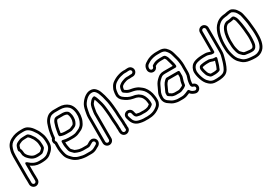

<svg xmlns="http://www.w3.org/2000/svg" viewBox="40 -1931 4699 3319"><g transform="rotate(-30 2390.0 -271.0)"><path d="M77 60C77 41.2 75 21.4 75 4V-418C75 -462.4 80.2 -505.5 90.9 -537.5L96 -554.9C112.6 -610.3 146.3 -649 196.2 -671.2C196.7 -671.4 197.5 -671.8 197.9 -672C243.7 -696.7 299.2 -710 373 -710H411C463.2 -710 494.6 -683.9 524.9 -653.7C538 -639.4 551.9 -621.9 561.8 -605.7C570.8 -591.7 580.5 -577.2 588.6 -565.1L599.8 -544.4C607.2 -529.5 613.1 -510.1 620.3 -494.4C636.6 -459.5 644 -407.2 644 -352V-331C644 -248.3 600.1 -211.7 547.8 -169.9C523.3 -152.3 489.1 -140.7 444.4 -137.9C422.7 -136.5 399.2 -136 378 -136C303.1 -136 246.7 -169 205.9 -206.4C200.7 -211.2 194.9 -215.5 190.7 -219.7C190.7 -219.7 148 -251.6 148 -202V5C148 24.6 150 45.9 150 60V127C150 146.4 132.5 164 114 164C95.1 164 77 145.9 77 127ZM27 60V127C27 174.2 66.8 214 114 214C161.6 214 200 173.6 200 127V60C200 42.2 198 21.2 198 5V-147.9C241.6 -114.9 301.6 -86.3 377.3 -86C400.9 -84.8 427.4 -86.7 447.6 -88.1C498.6 -91.2 546.2 -104.5 578.6 -130.5C631.5 -172.8 694 -225.1 694 -331V-352C694 -410.6 687.5 -467.6 666.3 -514.2C660.3 -531.7 652.3 -551.2 644.2 -567.6L631.9 -590C624.4 -603.8 612.8 -618.7 604.2 -632.3C592 -652 576.3 -671.7 561.1 -688.3C527.6 -721.8 482.9 -760 411 -760H373C293.6 -760 229.3 -745.5 175 -716.5C113.6 -688.8 68.5 -637.4 48 -569.1L43.1 -552.5C30.6 -514.4 25 -465.8 25 -418V4C25 24.7 27 44.9 27 60ZM571 -331V-352C571 -358.5 570.6 -365.4 570 -372.2C569.7 -408.2 564.3 -441.5 551.9 -470L542.5 -492.5C536.8 -510.7 531.7 -520 525.8 -528.9L515.8 -543.9C508.3 -555.1 497.9 -570.8 486.4 -585.5C476.7 -600.2 467.1 -608.5 457.5 -615.9C452.1 -621.3 443 -633 421.6 -636C418.1 -636.7 414.6 -637 411 -637H373C359.8 -637 343.6 -636.1 330.8 -635C286.3 -634.7 254 -617.9 227.2 -605.5C197.8 -590.8 176.2 -570.8 166 -535L161 -518C156.2 -501.1 144.7 -467.9 159.3 -453.3C165.6 -447.1 168.3 -441.6 169.2 -432.2L173.1 -402.3C174.3 -388.9 176 -379.9 176 -374C176 -371.4 176.6 -368.2 177.3 -366.1C186.5 -338.5 200 -313.9 219.9 -293.7C237.9 -274 251.4 -262 271.8 -246.1C298.9 -225.8 338.9 -209.3 382 -209C390.6 -208.3 401.6 -208.5 409 -209C435.4 -209.1 461.2 -212.3 483.1 -217.7C489.8 -219.4 494.8 -220.1 506.8 -230.4L515.8 -237.6C523.3 -243.9 538 -256.4 548.7 -269.8L556.2 -279.2C557.9 -281.2 563.2 -287.1 568 -299.8C570 -312.6 571 -320 571 -331ZM521 -352V-331C521 -326.1 520 -324.4 520 -320C520 -317.6 520 -317 519.5 -313.4C518.5 -312.1 517.5 -311 516.2 -309.3L508.2 -299.3C506.7 -297.2 487.1 -278.8 484.2 -276.4L474.4 -268.5C462.8 -259.3 429.1 -259 408 -259H383C351 -259 320.8 -271.9 302.2 -285.9C270.5 -310.5 240.8 -336.2 225.9 -378.5C225.4 -388.6 223.9 -400.1 222.8 -408.3L218.9 -437.7C217.2 -452.2 213.2 -465 203.2 -478.8C204.4 -486.8 206.4 -495 209 -504L214 -521C217.4 -533 218.8 -534.7 226.8 -545.5C232 -550.2 240.8 -556.3 248.8 -560.5C275.8 -572.9 300.7 -585 332 -585C344.4 -585 360.7 -587 373 -587H411C412.7 -587 414 -586.4 416 -586.2C417.3 -585.2 420.2 -582.5 423.3 -579.3C431.6 -571.1 439.5 -566.2 444.8 -557.7C452.6 -545.3 463 -530.7 474.7 -515.4L483 -502.9C488.4 -490.9 492.3 -483.2 495.9 -474.4L506 -450.1C514.8 -430.3 520 -400.1 520 -371C520 -364.5 521 -357.7 521 -352Z M1077 83C1088.4 83 1106 89 1128 89H1234C1263.5 89 1284.6 71 1294.1 65.3C1304.2 58.8 1317 54 1331.8 44.5C1363.8 28.1 1392.1 58.4 1383.6 86.8C1379.2 101.5 1368.3 108.8 1346 120.1C1341.3 121.9 1337.1 124.8 1334.4 126.7C1317.7 137.7 1290.3 151.4 1271.1 156.5C1255.5 158.9 1242.9 162 1234 162H1131C1089.4 162 1056 152.2 1017.8 142.7C999.5 138.5 982 132.4 970.5 126.3C940.5 107.9 931.7 107.4 911.7 87.3L895.2 70.8C881.9 56 868.4 44.2 861.4 34.5C848.7 16.5 839.7 2.8 833 -19.8C818.2 -73.4 806.2 -131 809 -198.5C809 -215 809.3 -229.4 810 -248.5V-262C810 -268.1 807.6 -274.2 803.7 -278.6C796.8 -286.3 794 -293.8 794 -304C794 -316.2 797.6 -323.6 807.4 -331.3C813.7 -336.2 817 -344.8 817 -351C817 -385.4 825.8 -416.3 830.7 -453.3C835.9 -484.4 841.3 -511.6 848.6 -533.7C858.7 -561 866.2 -592.7 874.2 -612.6C889 -648.9 912.8 -679.8 940.9 -700.9C952.9 -709.7 965.2 -715.2 975.2 -717.5L994.9 -721.5C1006.1 -723.7 1016.7 -726 1027 -726H1134C1204.9 -726 1255.3 -705.2 1290.1 -672.6C1331.6 -635.3 1353.5 -560.3 1348.1 -470.5C1342.7 -432.9 1338.4 -404.8 1327.2 -380.2C1312.9 -348 1301.2 -323.1 1280.6 -304C1261 -284.4 1241.4 -272.4 1212 -261.3C1184.1 -250.2 1162.5 -237.1 1138.7 -234.9C1123.3 -233.5 1108.1 -230 1090 -230H1024C984.9 -230 945.6 -236 913.9 -245C911.3 -245.8 882 -255.2 882 -221V-197.6C879.7 -149.6 886.5 -114.1 894.5 -77C901.3 -41.4 907.9 -19.8 930.3 2.7L971.3 43.7C973.2 45.5 975.8 47.4 977.8 48.4C1005.3 62.1 1037.4 73.9 1070.9 82.3C1072.9 82.7 1075.4 83 1077 83ZM1080.3 33.1C1054.3 26.3 1026.3 16.3 1003.8 5.4L965.7 -32.7C960.8 -37.6 959.1 -40.5 952.6 -49.7C949.6 -56.8 946.9 -68.9 943.5 -87C935.7 -122.9 930.6 -149.4 931.7 -189.3C959 -183.8 992.2 -180 1024 -180H1090C1109.8 -180 1126.3 -181.7 1144.6 -185.2C1181.5 -189.3 1209.8 -206.6 1230 -214.7C1263.1 -227.1 1290.4 -243.3 1315.4 -268C1343.7 -294.8 1358.8 -328.3 1372.8 -359.7C1387.8 -392.8 1392.4 -427.1 1397.7 -464.5C1397.8 -464.9 1397.9 -465.8 1398 -466.4C1404.1 -565.5 1382.8 -655.8 1323.9 -709.4C1279 -751.1 1214.9 -776 1134 -776H1027C1012.8 -776 999.5 -774.3 984.4 -770.4L964.8 -766.4C945.4 -762.1 928.5 -753.7 911.1 -741.1C874.6 -713.7 846.1 -676 827.8 -631.4C817.4 -605.3 810.1 -573.3 801.4 -550.3C791.8 -521.4 786.7 -493 781.3 -460.7C777.2 -429.7 768.9 -401.2 767.2 -362.3C752.4 -346.8 744 -326.2 744 -304C744 -285.7 748.8 -269.4 760 -253.3V-249.5C759.4 -232.4 759 -215.6 759 -199.5C756.1 -126.8 769.4 -62.3 785 -6.2C799.7 44.4 830 76.4 859.3 105.7L876.3 122.7C884.2 130.6 891.7 137.1 899.9 143C914.8 154.8 934.3 162.6 944.7 169.2C962.5 180.3 985.8 186.6 1006.2 191.3C1023.2 195.6 1040.3 203.8 1069.8 205.9C1086.9 207.9 1106.9 212 1131 212H1234C1253.6 212 1270.9 208 1282.1 205.3C1312.4 197.7 1342.9 181 1364.9 166.4C1388.6 157.3 1420.5 137.7 1431.4 101.2C1446.7 50.3 1414.7 6.2 1373.2 -6.1C1331.7 -18.3 1298.2 3.8 1267.7 22.8C1254.5 30.9 1240.8 39 1234 39H1128C1118 39 1102.6 33.9 1080.3 33.1ZM1027 -653C1012.2 -653 1001.4 -648.1 996.8 -646.9C991.4 -646.4 986.6 -644.2 983 -641.2C956.2 -618.9 939 -586.2 930.8 -550.4C919.9 -514.8 909.4 -485.8 903.3 -441.8L895.3 -396.1C891.6 -372.2 882.6 -335.7 905.2 -326C936.2 -312.7 977.8 -303 1021 -303H1090C1109.9 -303 1131.1 -304.1 1150.2 -313.6C1169.9 -323.5 1202.9 -329.5 1228.7 -355.3C1242.7 -369.3 1247.9 -384.2 1252.9 -393.5C1262.2 -410.4 1267.5 -425.9 1270.5 -441.1L1272.5 -451.1C1275 -463.5 1276 -481.1 1276 -498C1276 -524.2 1273.5 -551.1 1264.1 -574.6C1262 -579.5 1258.2 -594.9 1250.4 -607.9C1244.3 -618.1 1232.8 -627.1 1222.2 -632.4L1207.2 -639.8C1202.8 -643 1198.9 -644.3 1195.1 -644.8C1186 -645.9 1163.7 -653 1147 -653ZM1027 -603H1144.8C1161.8 -600 1163.3 -600 1182.7 -596.2L1199.1 -588C1201.3 -586.7 1201.8 -586.6 1207.8 -581.9C1211.5 -573.8 1213.4 -566.4 1218 -555.3C1222.7 -543.2 1226 -520.2 1226 -498C1226 -486.2 1224.6 -472.9 1223.2 -459.7C1218.2 -434.5 1205.2 -402.5 1193.3 -390.7C1181.2 -378.6 1156.8 -372.9 1127.8 -358.4C1121.9 -355.4 1107.2 -353 1090 -353H1021C992.9 -353 966.1 -357.8 941.7 -365.7C942.6 -373.2 943.7 -381.6 944.7 -387.9L952.7 -434.2C958.3 -475.3 967.2 -498.3 978.9 -536.7C987.5 -564.8 993.9 -582.8 1010.5 -598.8C1019.3 -601.2 1025.7 -603 1027 -603Z M1870 -47C1870 -47.6 1870 -48.5 1869.9 -48.9C1867.5 -80.6 1864.6 -118.9 1863 -152.6C1862.9 -192.7 1860 -217.1 1856.9 -253.7C1854.6 -298.2 1848.5 -331.8 1844.9 -371.5C1838.3 -430.8 1821.4 -488.4 1806 -537.1C1795.9 -572.8 1784.3 -600 1771.8 -618.9C1765.4 -628.4 1753.5 -631.7 1743.6 -628.9C1741.1 -628.6 1739.5 -628.2 1738.1 -627.7C1693.8 -612.9 1674 -576.3 1656.4 -556.7C1655.6 -555.9 1654.7 -554.6 1654.2 -553.9C1624.3 -509 1620.5 -444.3 1611.4 -394.7C1609.2 -383.5 1608 -371.1 1608 -359V147C1608 167.5 1591.5 184 1571.5 184C1551.5 184 1535 167.5 1535 147V-359C1535 -401.5 1545.9 -439.3 1552.6 -481.6C1563.2 -534.1 1575.1 -569.4 1598.6 -600.5C1619.4 -626 1626.1 -637.7 1647.7 -655.9C1666.7 -672.1 1670.7 -674.2 1691.5 -686.3C1713.6 -699 1741 -706.2 1776.8 -701.3C1801.9 -696.2 1816.2 -682.2 1834.1 -657.9C1847.7 -640.4 1853.1 -624.1 1863.7 -595.8C1879.1 -558.6 1888.5 -517.9 1898.7 -472.1C1907.7 -437.5 1912.9 -413.7 1917.1 -380.3C1921.4 -333.9 1928.4 -300.4 1930 -256.9C1930.7 -242.1 1931.9 -227.7 1933.1 -218.5L1935.1 -189.4C1935.7 -179.5 1936 -167.6 1936 -154C1936 -153.6 1936 -152.9 1936 -152.6L1938 -116.5C1940.7 -71.6 1944.7 -35.5 1947 7.7V53C1947 54 1949.3 67.5 1949.8 70.3C1950.9 78.6 1949 82.3 1949 97V115C1949 117.6 1949.6 120.8 1950.3 122.9C1961.5 156.6 1919.6 178.5 1894.2 160.9C1881.9 152.4 1876 141.3 1876 112V97C1876 91.9 1876.3 87.3 1876.8 83.1C1878.1 73.2 1874 61.9 1874 53V10C1874 -8.3 1870 -33 1870 -47ZM1824 10.8V53C1824 62.5 1824.7 70.2 1826.7 81.1C1826.4 84.7 1826 91.8 1826 97V112C1826 148.7 1836 181.5 1865.8 202.1C1929.1 245.8 2020.6 189.6 1999 111.3V97C1999 85.8 2001.4 65.6 1997 49V7C1997 6.7 1997 6.1 1997 5.7C1994.5 -40.7 1990.5 -75.8 1988 -119.4L1986 -154.7C1986 -167.5 1985.6 -181.6 1985 -192.6L1982.9 -222.7C1982.3 -232.6 1980.7 -244.1 1980 -259C1978.1 -306.8 1970.8 -342.8 1966.9 -385.7C1962.2 -423.1 1956.6 -448.1 1947.3 -483.8C1937.5 -527.8 1927.5 -571.9 1910.3 -614.2C1900.8 -639.5 1893.7 -662.3 1873.9 -688.1C1854.7 -714.2 1828.6 -742.3 1785.8 -750.5C1738.9 -759.6 1696.5 -746.8 1666.5 -729.6C1645.9 -717.6 1635.6 -711.3 1615.3 -694.1C1588.5 -671.3 1577.8 -654 1559.4 -631.5C1527.6 -590 1514.5 -545.8 1503.4 -490.4C1497.1 -450.4 1485 -410.5 1485 -359V147C1485 194.8 1523.5 234 1571.5 234C1619.5 234 1658 194.8 1658 147V-359C1658 -368.2 1658.8 -376.5 1660.6 -385.3C1670.3 -438.9 1676.5 -495.6 1694.9 -524.8C1712.4 -544.6 1724.1 -562.9 1740.2 -573.6C1746.3 -557.8 1752.6 -542.4 1758 -522.9C1773.8 -473.4 1789.2 -419.5 1795.1 -366.5C1798.9 -324.9 1805 -290.7 1807.1 -250.3C1810.3 -210.9 1813 -189.2 1813 -152C1813 -116.1 1817.5 -78.1 1820 -46C1820.2 -35 1822 -23.9 1822 -18C1822 -9 1823.3 -1 1824 10.8Z M2382 59C2421.7 59 2458.5 51.1 2488.3 39.2C2489.2 38.8 2490.5 38.2 2491.1 37.9C2510.3 27.2 2530.5 14.4 2547.3 0C2553.3 -5.2 2560 -16.7 2560 -27V-60C2560 -61.6 2559.8 -63.7 2559.5 -64.9C2556.5 -80 2556.6 -107.4 2549.7 -127.9L2542.7 -148.9C2528.4 -192 2503.7 -232.1 2464.4 -256.1C2453.2 -263.5 2451.7 -267.1 2443.2 -271.4C2416 -285 2378.8 -297.4 2343.4 -300.8C2273.4 -313.3 2225.9 -340.7 2179.7 -378.4C2157.7 -396 2139.2 -424.1 2141.9 -459.1C2142 -459.7 2142 -460.5 2142 -461C2142 -484.1 2147.6 -504.3 2149.9 -525.4C2151.8 -543.4 2159.5 -560.5 2169 -578.1C2180.5 -599.5 2194.9 -620.7 2211.9 -634C2249.6 -661.2 2285.2 -681 2333.9 -695C2351.9 -700.1 2371.2 -703.1 2395.5 -708.4C2404.6 -709.6 2411.6 -710 2421 -710C2427.9 -710 2436.9 -709 2446 -709C2463.3 -709 2479.8 -712 2488 -712H2511C2529.9 -712 2548 -693.9 2548 -675C2548 -656.5 2530.4 -639 2511 -639H2488C2471 -639 2453.9 -636.2 2442.1 -636C2432.3 -636.8 2428 -637 2421 -637C2376.5 -637 2340.5 -621 2312.2 -610.4C2292.6 -603 2272.8 -589.2 2256.5 -575.5C2230.5 -559 2226.4 -527.7 2223.6 -522.2C2222.3 -519.4 2221.3 -515.9 2221.1 -513.3C2220.1 -502 2215 -485.6 2215 -471V-456C2215 -437.3 2239.6 -424.9 2246.5 -419.4C2269.1 -401.8 2296.3 -385.2 2331 -377.5C2378.9 -368.8 2420.6 -361.3 2454.9 -346.5C2472.5 -336.9 2482.5 -333.4 2492.8 -326.2C2507.9 -313.7 2514 -311 2529.4 -298.4C2572.8 -264.7 2600.3 -213.2 2619 -151C2624.2 -132.7 2627.1 -98 2632.2 -71.7C2632.8 -62.9 2633 -55 2633 -46V-25C2633 -6.1 2625.1 13.4 2616 30.2C2608 45.3 2594.7 55.7 2575.7 71.2C2538.1 98.7 2499.7 117.9 2446.8 126.2L2427.5 128.1C2411.9 129.7 2394.1 131.8 2378.2 132C2369.3 131.2 2363.4 131 2355 131H2305C2279.3 131 2261.8 124.9 2233.2 120.4C2162.8 106.7 2131.5 73.5 2112.1 2.2L2102 -31.9C2092.5 -65.9 2127.2 -89.3 2155.4 -73.6C2165.2 -68.2 2170.1 -61.6 2172.9 -52.4L2181.8 -17.8C2189.4 11.8 2202.5 42.4 2246.4 47.8C2259 50 2266.7 53.4 2276.5 54.7L2289.8 56.6C2296.2 57.8 2299.6 58 2305 58H2355C2365.4 58 2373.8 59 2382 59ZM2377 182C2398 182 2417.6 179.4 2432.5 177.9L2452.5 175.9C2452.8 175.8 2453.4 175.8 2453.8 175.7C2516.8 166 2564 141.8 2605.8 111.2C2624.5 97.4 2646.1 80.2 2660 53.8C2670.5 34.6 2683 7.1 2683 -25V-46C2683 -57.3 2683.6 -69.7 2681.5 -79.9C2676.9 -103.2 2675 -137 2667 -165C2646.6 -232.9 2614.9 -295.3 2560.6 -337.6C2542.9 -351.9 2535.2 -355.9 2524 -365.2C2506.8 -379.5 2490.8 -385.4 2476 -391.9C2433.4 -410.5 2388.6 -417.8 2341 -426.5C2318.5 -431.7 2295.6 -444.6 2277.5 -458.6C2273.1 -462.2 2268.6 -465.1 2265 -467.7V-469.4C2266 -476.9 2268.9 -491.2 2270.4 -504.3C2275.4 -516 2280.5 -529.7 2283.4 -533.3C2284.8 -534.1 2286.2 -535.1 2287.5 -536.2C2299.7 -546.9 2313.1 -555 2331 -564.1C2360.2 -575.1 2389.3 -587 2421 -587C2426.5 -587 2433.9 -586 2441 -586C2459.6 -586 2477 -589 2488 -589H2511C2557.6 -589 2598 -627.4 2598 -675C2598 -722.2 2558.2 -762 2511 -762H2488C2472.5 -762 2459.3 -759.2 2446.9 -759C2439.2 -759.5 2428.5 -760 2421 -760C2409.3 -760 2398.1 -759.3 2387.5 -757.7C2365.9 -754.7 2345.4 -751.9 2319.4 -742.8C2265.7 -727.3 2222.1 -703.2 2182.1 -674C2157 -654.9 2138.2 -629.6 2124.7 -601.3C2115.1 -583.4 2104 -561.8 2100.3 -532C2095.8 -511.4 2092.1 -487.8 2092 -461.9C2088.3 -407.6 2117.7 -364 2148.3 -339.6C2198.5 -298.5 2256 -265.4 2335.7 -251.4C2336.1 -251.3 2337.1 -251.2 2337.7 -251.1C2366.2 -248.5 2394.3 -239.4 2417.7 -228.2C2423.1 -223.4 2432.9 -217 2437.1 -214.2C2463.8 -196.4 2482.6 -171.2 2495.3 -133.1L2502 -113.1C2505 -100.1 2506.2 -78.8 2510 -57.6V-34.1C2498.4 -24.8 2483.4 -15.1 2468.3 -6.6C2445.1 2.3 2415 8.9 2383 9C2374.6 8.4 2365.1 8 2355 8H2305C2301.5 8 2299.9 7.6 2297.5 7.2L2285.4 5.5C2277.9 3.3 2265.5 0.3 2254.3 -1.6C2235.2 -5 2240.5 2.2 2230 -30.9L2221.1 -65.6C2214.4 -88.5 2199.9 -106.1 2179.6 -117.4C2114.8 -153.4 2031.8 -97.4 2054 -18.1L2063.9 15.8C2086.9 99.8 2135.7 152.7 2224.8 169.6C2248.9 173.4 2270.9 181 2305 181H2355C2363.5 181 2370.1 182 2377 182Z M3291 12V36C3291 54.3 3306.1 77.1 3322 81.3C3329.5 84.3 3333.2 84.9 3337.2 86.1C3353.8 90.7 3368.4 109.1 3362 131C3357.4 146.8 3338 162.1 3316.9 156C3278.8 145.1 3255.8 129.8 3239.7 101.6C3234.4 92.3 3222.8 87.5 3212.1 89.7C3197.4 96.7 3172.8 107.2 3158.7 112.8C3136 121.9 3104.9 133 3073 133H2993C2983.9 132.2 2979.1 131.8 2972.3 131.2L2956.2 128.4C2918.8 122.1 2887.9 109.3 2865.6 91.5C2849.1 78.2 2829.8 68.1 2819.5 59.2C2797.6 39.8 2783 16.2 2783 -21C2783 -53.9 2788.8 -86.2 2796.9 -107.9C2812 -138.3 2824.4 -167.9 2838.5 -196.2L2850.7 -222.5C2868.4 -260.5 2885.7 -282.2 2917.9 -311.6C2951.3 -342.2 2964.9 -354 3019 -354H3229C3244.1 -354 3254 -368.3 3254 -379V-382C3254 -407.7 3247.1 -426.3 3242.4 -448.7L3237.3 -469.1C3237 -470 3236.6 -471.3 3236.3 -472C3226.5 -497.5 3221.6 -535.7 3208.2 -569.3C3201.5 -586.1 3191.3 -604.1 3174.7 -620.7C3171.4 -623.9 3167.5 -626 3163 -627.3C3163 -627.3 3150.9 -631.5 3144.9 -631.9C3138.9 -632.9 3136.5 -633 3132 -633H3067C3042.3 -633 3018.7 -628.9 3001.1 -625.7C2977.2 -622 2960.7 -613.3 2946.3 -606.1L2928.3 -596.1C2918.8 -591.2 2900.4 -581 2899.1 -565.1C2897.5 -545.5 2881.1 -529 2862 -529C2843.5 -529 2826 -546.6 2826 -566V-575C2826 -602.1 2841 -625 2856.4 -636.6C2867.3 -643.8 2885.9 -656.1 2895.2 -661.2L2909.8 -669.5C2921.7 -676.9 2933.9 -680.4 2954 -687.7C2977.1 -697.2 3006.5 -700.4 3039.5 -705.1C3052 -705.8 3059.5 -706 3069 -706H3132C3171 -706 3201.6 -694.4 3219.4 -679.3C3236.1 -663.9 3259.3 -633.3 3268.2 -613.8L3275.8 -596.6C3278.7 -588.7 3281.1 -581.3 3284 -571.8L3292 -544.1C3295.8 -530.6 3299.2 -511.2 3305.6 -494.1C3312.9 -475.2 3318.6 -441.9 3323.4 -415.7C3328.4 -385.8 3331.9 -348.6 3332 -318.7C3331.2 -312.2 3331 -309 3331 -304V-191C3331 -152.9 3325.5 -126.8 3313.8 -98.4C3305.7 -78 3301.4 -58.7 3297.7 -39.8C3296 -33.6 3295.1 -25.8 3295 -22.4C3294.1 -13.8 3292 -9.7 3292 -2C3292 2.6 3291 7.4 3291 12ZM3345 -21C3345 -22.2 3345.2 -24.3 3346 -27.1C3351.9 -47.8 3353.5 -63 3360.2 -79.6C3373.9 -113 3381 -147.9 3381 -191V-304C3381 -307.5 3382 -312.7 3382 -317C3382 -352.6 3378.3 -390.3 3372.6 -424.3C3367.8 -450.7 3362.7 -485 3352.4 -511.9C3348.6 -521.9 3344.8 -541.2 3340 -557.9L3332 -586.2C3328.1 -598.5 3325.7 -607.6 3321.8 -616.2L3313.8 -634.2C3300.4 -663.7 3275.3 -696 3252.6 -716.7C3222.5 -742.7 3180.1 -756 3132 -756H3069C3058.1 -756 3045.2 -756.4 3033.5 -754.7C3000.1 -750 2968.8 -747.6 2936 -734.3C2920.2 -728.6 2903.6 -724.2 2884.2 -712.5L2870.8 -704.8C2858.5 -698.1 2838.7 -684.8 2828.1 -677.8C2799.4 -658.6 2776 -619.4 2776 -575V-566C2776 -519.4 2814.4 -479 2862 -479C2905.7 -479 2938.5 -510.9 2947.2 -549.3C2948.8 -550.4 2950.1 -551.1 2951.7 -551.9L2969.7 -561.9C2980.7 -567.4 2997.1 -574.6 3009 -576.3C3028.6 -579.9 3047 -583 3067 -583H3132C3135.9 -583 3139.8 -582.5 3143.1 -581.3C3150 -573.3 3154.5 -565 3162.2 -549.8C3171.6 -525.4 3176.4 -489.5 3189.1 -455.5L3193.6 -437.3C3196.3 -425.2 3198.7 -414.8 3200.7 -404H3019C2952.7 -404 2919.6 -381 2884.1 -348.4C2849.3 -316.6 2825.7 -287.2 2805.3 -243.5L2793.5 -217.8C2779.1 -189 2765.1 -156 2751.6 -129.2C2737.6 -101.1 2733 -59.2 2733 -21C2733 31.9 2756.3 70 2786.5 96.8C2803.8 111.8 2823.5 121.8 2834.4 130.5C2865 155 2904.4 170.4 2947.8 177.6L2964.7 180.6C2973 182.1 2982.7 183 2992 183H3073C3127 183 3168.7 163.5 3209.4 146C3232.5 175.1 3265.4 193.3 3303.1 204C3355.3 219.2 3398.9 183.1 3410 145C3425.3 92.5 3390 48.9 3350.8 37.9C3347.5 37 3345.3 36.5 3343 35.7C3342.4 34.6 3341.7 33.5 3341 32V13.7C3342.3 3.3 3345 -9.8 3345 -21ZM3233 -281 3008 -281C2993.9 -281 2994.9 -277.7 2994.9 -277.7C2990.8 -276.3 2986.9 -274.6 2984 -272.2C2980.1 -269 2971.7 -263.1 2965.3 -256.7C2943.2 -234.5 2930 -218.9 2915.4 -189.8L2905.1 -167C2893.9 -140.1 2877.7 -109 2865.8 -81.6C2855.7 -63 2857.1 -46.2 2857 -34.8C2856.2 -28.2 2856 -25.7 2856 -21V-18C2856 2.7 2880.7 14.7 2884.7 17.2C2893.9 22.9 2902.9 28 2908.9 32.3C2922.7 44.6 2938.6 50.4 2953 53.2C2958 55 2962 55.6 2966.9 56L2981.8 58.6C2987.4 59.6 2992.5 60 2998 60H3073C3108.7 60 3135.4 44.6 3153.3 36.2C3167.4 31.4 3177 25.7 3184.5 20.3L3203.9 6.5C3212.4 2.3 3218.7 -4.8 3219.8 -13.9C3225 -55.2 3233 -92 3245.2 -124.5C3250.7 -137.2 3253.5 -146.8 3255.7 -160.4L3257.8 -176.9C3257.9 -177.9 3258 -179.2 3258 -180V-256C3258 -270.2 3245.5 -281 3233 -281ZM2907 -33C2907 -42 2908.2 -53.7 2909.2 -56.8C2909.8 -57.7 2910.5 -59 2911 -60.1C2922.5 -87 2938 -116.1 2950.9 -147L2960.6 -168.2C2972.5 -191.8 2977.9 -198.5 2999.8 -220.4C3003.1 -223.2 3008.8 -227.9 3012.6 -231L3208 -231V-181.6L3206.3 -167.6C3204.9 -159.7 3202.8 -152.3 3199.2 -144.1C3184.1 -110.3 3177.3 -71.2 3171.8 -32L3156.3 -20.9C3147.4 -15.5 3142.2 -13.7 3133.5 -9.7C3110.9 0.7 3094.6 10 3073 10H2998C2995.5 10 2992.6 9.8 2990.2 9.4L2973.3 6.4C2963.8 4.7 2947 -0.3 2942.7 -4.7C2934.3 -13.1 2924 -18 2910.8 -25.5C2910 -26 2907.8 -27.3 2906.6 -28.1C2906.7 -29.3 2907 -31.3 2907 -33Z M3886 -166C3878.4 -166 3868.9 -167.4 3860 -169.7C3841.6 -177.1 3820 -185 3801.5 -188C3799.9 -188.4 3791 -190 3790 -190H3729C3704.3 -190 3679.5 -186.1 3659.6 -182.8C3636.6 -180 3604.1 -173.4 3597.3 -152.9C3596.9 -151.7 3586 -137.5 3586 -116V-107C3586 -105.2 3586.3 -102.9 3586.6 -101.6C3589.4 -88.9 3589.2 -77.7 3594.9 -56.2C3599.3 -41.8 3602.2 -32 3605.2 -22.4L3614.3 4.9C3622.6 30 3639.5 50.5 3655.8 65.2L3668.3 77.7C3671.9 81.2 3676.8 83.6 3681.1 84.5C3688.7 87.5 3698.5 91 3712 91H3770C3770.9 91 3772.1 90.9 3772.8 90.8C3796.9 88.2 3823.4 86.3 3846.9 76.5C3875.9 66.8 3880 33.5 3881.1 30.8C3901.9 -11.6 3912 -54.8 3924.9 -96.7L3930.9 -116.8C3931.1 -117.2 3931.2 -117.7 3931.3 -117.9L3935.3 -133.9C3936.1 -137.4 3943.7 -165 3911 -165H3903C3898 -165 3891.7 -166 3886 -166ZM3768.6 41H3712C3705 41 3707.9 41.3 3699.3 38L3690.7 29.3C3677.6 16.2 3669.4 7.8 3661.5 -11.6L3652.8 -37.6C3650.3 -45.9 3647.4 -55.3 3643 -69.8C3639.6 -83.2 3639.7 -91.3 3636 -109.6V-116C3636 -117.1 3636.3 -118.6 3640.4 -126.9C3648.2 -130 3655.9 -132.1 3665.8 -133.2C3687.4 -135.6 3708.5 -140 3729 -140H3786C3787.1 -139.7 3788.3 -139.4 3789.5 -139.3C3817.6 -135.2 3844.6 -118.3 3878.6 -116.2C3865 -71.1 3853.5 -25.9 3835.6 9.8C3833.4 14.3 3832 20.8 3826 30.9C3811.8 36.4 3794.4 38.2 3768.6 41ZM3982.5 -704C4001.7 -704 4019 -686.6 4019 -667V-206C4019 -163.3 4011.5 -134.6 4001 -97.9C3995 -77 3988.8 -54.7 3982.1 -31.4L3969.4 6.7C3945 71.9 3922.9 125.7 3873 144.7C3840.9 157 3797.4 164 3756 164H3712C3673.5 164 3643.2 151.2 3623.3 135C3610 123 3594.6 108.3 3584 96.8C3557 62.6 3539.8 18.1 3525.1 -35.7C3519.1 -56.9 3518.4 -70.5 3514.7 -92.9C3513.5 -101.3 3513 -110.2 3513 -118.3C3515.9 -168.3 3538.3 -204.9 3565.4 -225.6C3592.3 -243.3 3631.1 -253 3676.6 -259.1L3701.9 -261.1C3711.3 -261.8 3720.6 -263 3730 -263H3790C3813.9 -263 3839.8 -252.6 3865.6 -245.1L3880.1 -240.3C3882.6 -239.4 3885.8 -239 3888 -239C3892.6 -238.4 3898.2 -238 3903 -238H3921C3936.1 -238 3946 -252.3 3946 -263V-667C3946 -686.5 3963.3 -704 3982.5 -704ZM3982.5 -754C3934.8 -754 3896 -714 3896 -667V-288.4C3895.9 -288.4 3893.4 -288.8 3892.4 -288.9L3880.4 -292.9C3857.2 -299.5 3827.3 -313 3790 -313H3730C3719 -313 3709 -312.4 3697.4 -310.9L3672.1 -308.9C3671.8 -308.9 3671.1 -308.8 3670.7 -308.8C3621 -302.2 3575 -292 3537.1 -266.8C3496.4 -239.7 3463 -181 3463 -119C3463 -107.1 3463.7 -96.5 3465.3 -85.2C3468.7 -64.9 3469.6 -48.3 3476.9 -22.3C3492.2 33.8 3511.3 86 3545.5 128.6C3558.5 144.9 3575.7 159.4 3590.7 172.9C3621.2 198.1 3662.5 214 3712 214H3755.2C3775.3 215.1 3791.4 212.2 3806 210.9C3836.4 208.7 3866.2 200.9 3890.9 191.3C3967.3 162.3 3993.4 85.2 4016.6 23.3L4029.9 -16.6C4036.6 -40.1 4043.4 -59.9 4049.2 -84.7C4059.5 -120.6 4069 -157.2 4069 -206V-667C4069 -714 4030.2 -754 3982.5 -754Z M4409.3 -682C4457 -682.7 4485.3 -698 4518 -698H4520C4521.9 -698 4524.4 -698.3 4525.8 -698.7C4542.8 -702.8 4554.3 -693.2 4580.7 -677.8C4616 -653 4632.4 -617 4652.8 -571.7C4657.8 -556.5 4658.7 -541 4664.9 -518.4C4670.3 -498.9 4672.6 -479.6 4677.5 -455C4685.8 -415.7 4689.8 -381.1 4693.1 -336.8L4698.1 -286.8C4700.7 -254.7 4705 -216.8 4705 -185V-140C4705 -16.4 4677.7 77 4614.4 116.4C4589.8 129.8 4569 140.4 4539.3 142.1C4530.7 142.7 4520.3 143.5 4512.2 144C4476.4 143.9 4445.6 139 4409.5 136.1C4354.2 129.1 4313.9 112.6 4286.7 85.3L4269.7 68.3C4255.1 53.7 4245.5 46.2 4236.6 32.8C4207.7 -7.6 4193.8 -59.7 4179.3 -124.7C4172.3 -152.8 4172.6 -186.8 4170 -226.3C4169.3 -246.9 4169 -265.6 4169 -286C4169 -327 4173.2 -361.5 4178.7 -397L4186.6 -444.3C4199.1 -502.3 4226.4 -565.2 4255 -599.8C4295 -645.7 4334.9 -674 4409.3 -682ZM4408 -732C4407.4 -732 4406.3 -732 4405.5 -731.9C4316.7 -723 4261.8 -683.9 4216.9 -632.2C4179.5 -587.2 4151.3 -518.4 4137.6 -454.2C4137.5 -454 4137.4 -453.5 4137.3 -453.1L4129.3 -405C4123.6 -367.9 4119 -330.6 4119 -286C4119 -264.8 4119.3 -245 4120 -223.7C4122.7 -185.2 4121.3 -151.4 4130.7 -113.2C4144.9 -49.4 4159.5 10.5 4195.4 61.1C4208.3 80.2 4222.6 92 4234.3 103.7L4251.3 120.7C4289.5 158.8 4342.7 178.2 4403.9 185.8C4438.8 190.2 4472 194 4513 194C4523.3 194 4534.1 192.6 4542.7 191.9C4583 189.7 4616.3 173.9 4640.1 159.3C4730.1 103.9 4755 -13.5 4755 -140V-185C4755 -221.3 4750.5 -259.3 4747.9 -291.2L4742.9 -341.2C4739.6 -384.9 4735.1 -423.9 4726.5 -465C4722.2 -486.6 4719.7 -507.9 4713.1 -531.6C4708.5 -548.4 4707.5 -566.9 4699.6 -589.3C4693.1 -607.7 4686.3 -626.2 4671.8 -646.9C4656.4 -671.5 4639 -698.6 4608.1 -719.7C4591.3 -731.1 4561.6 -756.2 4517.2 -748C4472 -747.7 4439.1 -732 4408 -732ZM4531 70C4532.3 70 4534.1 69.8 4535.1 69.7C4589 60.7 4608.9 19.9 4620.1 -19.3C4627.3 -46.4 4627.7 -77.4 4629.9 -100.4C4631.3 -112.9 4632 -126.6 4632 -140V-185C4632 -216.7 4628.3 -252.3 4624.9 -279.5L4620.9 -330C4620.9 -330.3 4620.8 -330.8 4620.8 -331.1L4615.8 -370.9C4611 -414.4 4604.5 -458.9 4594.1 -500.6C4590.5 -512.9 4590.7 -527.7 4583.3 -547.2C4580.2 -555.8 4577.6 -564.8 4572.4 -575.2C4566.8 -586.2 4559.5 -594.7 4550.3 -607.5C4545.9 -613.7 4534.5 -620.4 4533.9 -620.8C4529.8 -623.5 4524 -625 4520 -625L4518 -625C4500.4 -625 4482.6 -619.4 4471.8 -616.5C4449.9 -613 4430.3 -609 4412 -609C4360.9 -609 4329.9 -574.3 4311.4 -553.7C4310.9 -553.2 4310.3 -552.4 4310 -552C4286.9 -521.2 4267.8 -473.7 4258.6 -432.4C4248.6 -387.5 4242 -341.2 4242 -285C4242 -249.2 4243.3 -209 4246.1 -177.3C4248 -144.2 4254 -125.3 4259.6 -100.7C4264 -79.8 4267.4 -66.5 4274.5 -50.3C4285.1 -17.5 4303.8 1 4321.3 16.7C4333.1 29.8 4344 40.2 4360.6 49.7C4378.8 60.1 4404.9 61.4 4417.4 62.8C4441.8 67.1 4471.6 71 4493 71H4509C4516.8 71 4524.7 70 4531 70ZM4512.4 -574.6C4516.9 -568 4521.4 -560.8 4528.5 -551C4530.5 -546.7 4533.1 -538.7 4536.6 -529.1C4540.1 -520.5 4539.8 -508.8 4545.9 -487.4C4554.8 -451.4 4561.5 -407.4 4566.2 -365.1L4571.1 -325.5L4575.1 -275C4577.3 -246.8 4582 -213.9 4582 -185V-140C4582 -128.1 4581.4 -117.1 4580.1 -105.6C4577.7 -80 4576.4 -49.6 4571.9 -32.7C4562.1 1.7 4554.6 14.8 4528.7 20C4522.6 20.1 4515.5 20.4 4508 21H4494.2C4473.2 18.9 4444.3 16.8 4425.5 13.4C4410.6 10.7 4392.6 9.4 4384.7 5.9C4374.7 0 4366.6 -9.9 4355.6 -19.7C4338.7 -34.7 4327.8 -46.6 4321.9 -66.2C4316.8 -83.5 4313.6 -86.8 4308.4 -111.3C4302.1 -139 4297.4 -153.6 4295.9 -180.8C4293.2 -212.2 4292 -249.9 4292 -285C4292 -336.3 4299.4 -375.4 4307.5 -422.1C4315 -455.3 4332.8 -498.5 4349.4 -521.1C4367.9 -541.6 4386 -559 4412 -559C4437.7 -559 4461.7 -564.3 4480.8 -567.3C4491.6 -568.9 4502.2 -573.2 4512.4 -574.6Z"/></g></svg>

Font: Smoothie
Style: Outline
Weight: 400
Foundry: Cannot Into Space Fonts
Version: Version 0.8